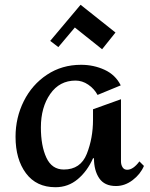

<svg xmlns="http://www.w3.org/2000/svg" viewBox="-20 -771 627 803"><path d="M485 -414 388 -374Q374 -400 349 -417Q324 -434 296 -434Q229 -434 190 -378Q151 -322 151 -238Q151 -161 174 -111.5Q197 -62 247 -62Q317 -62 343 -127.5Q369 -193 369 -270V-314L486 -356V-96Q486 -82 492.5 -71.5Q499 -61 512 -61Q537 -61 563 -96L582 -77Q567 -42 534.5 -17.5Q502 7 465 7Q417 7 395 -25.5Q373 -58 373 -109H369Q345 -55 305 -21.5Q265 12 212 12Q132 12 88.5 -46.5Q45 -105 45 -199Q45 -279 79.5 -348Q114 -417 176.5 -458.5Q239 -500 319 -500Q372 -500 417.5 -479Q463 -458 485 -414ZM463 -635 407 -565 293 -656 224 -574 190 -600 317 -751Z"/></svg>

Font: Amita
Style: Bold
Weight: 700
Designer: Eduardo Rodriguez Tunni, Modular Infotech, Brian J. Bonislawsky
Foundry: Eduardo Rodriguez Tunni, Modular Infotech, Brian J. Bonislawsky
Version: Version 1.003